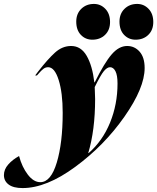

<svg xmlns="http://www.w3.org/2000/svg" viewBox="-180 -754 800 977"><path d="M-83 40Q-68 96 -38.5 134.5Q-9 173 25 173Q79 173 109 73Q139 -27 139 -180Q139 -282 118.5 -347Q98 -412 65 -412Q51 -412 40 -403Q29 -394 20 -383.5Q11 -373 8 -370H-1L14 -390Q63 -453 100 -486.5Q137 -520 182 -520Q232 -520 261 -470Q290 -420 300 -335H302Q351 -434 388 -477Q425 -520 467 -520Q505 -520 530.5 -491Q556 -462 556 -408Q556 -307 453 -160Q350 -13 203 95Q56 203 -65 203Q-112 203 -136 185Q-160 167 -160 137Q-160 108 -138 83Q-116 58 -83 40ZM271 25Q342 -37 380 -130Q418 -223 418 -329Q418 -371 407.5 -391.5Q397 -412 380 -412Q365 -412 348.5 -392Q332 -372 302 -311Q304 -271 304 -250Q304 -92 269 25ZM208 -644Q208 -684 233.5 -709Q259 -734 298 -734Q332 -734 356 -709Q380 -684 380 -642Q380 -601 354.5 -576.5Q329 -552 290 -552Q255 -552 231.5 -576.5Q208 -601 208 -644ZM518 -734Q552 -734 576 -709Q600 -684 600 -642Q600 -601 574.5 -576.5Q549 -552 510 -552Q475 -552 451.5 -576.5Q428 -601 428 -644Q428 -684 453.5 -709Q479 -734 518 -734Z"/></svg>

Font: Nyght Serif Dark Italic
Style: Regular
Weight: 800
Italic angle: -16°
Designer: Maksym Kobuzan
Version: Version 0.400